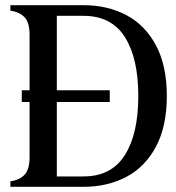

<svg xmlns="http://www.w3.org/2000/svg" viewBox="-20 -720 678 740"><path d="M139 -40H302Q409 -40 461 -122Q513 -204 513 -350Q513 -496 461 -577.5Q409 -659 302 -659H151V-700H302Q394 -700 466.5 -662Q539 -624 581 -545.5Q623 -467 623 -350Q623 -233 581 -154.5Q539 -76 466.5 -38Q394 0 302 0H139ZM20 0V-21Q58 -27 76 -48Q94 -69 94 -115V-585Q94 -631 76 -652Q58 -673 20 -679V-700H108H199V0H108ZM64 -372H403V-327H64Z"/></svg>

Font: RL Madena Variable
Style: Regular
Weight: 400
Designer: I Kadek Wantara Putra
Foundry: Roughlines ID
Version: Version 1.000;Glyphs 3.1.2 (3151)